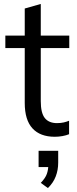

<svg xmlns="http://www.w3.org/2000/svg" viewBox="-20 -682 390 970"><path d="M257 9Q183 9 144 -33.5Q105 -76 105 -162V-439H7V-502H105V-639L186 -662V-502H330V-439H186V-171Q186 -111 206.5 -85.5Q227 -60 268 -60Q287 -60 302 -63.5Q317 -67 329 -72V-4Q315 2 295.5 5.5Q276 9 257 9ZM222 268 186 242Q209 218 216.5 197Q224 176 224 152L245 162H175V80H274V140Q274 177 261.5 209.5Q249 242 222 268Z"/></svg>

Font: Mulish ExtraLight
Style: Regular
Weight: 400
Version: Version 3.603